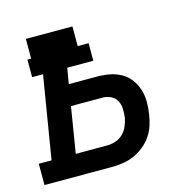

<svg xmlns="http://www.w3.org/2000/svg" viewBox="-108 -613 692 697"><g transform="rotate(-15 238.0 -265.0)"><path d="M-24 0V-80H24L75 -390H34V-456H48V-530H223V-456H264V-390H166L156 -331H263Q287 -331 310 -326.5Q333 -322 352.5 -311Q372 -300 385.5 -282Q399 -264 406 -242Q413 -220 413 -196Q413 -172 409 -148Q406 -128 399.5 -108Q393 -88 380.5 -70Q368 -52 350.5 -38Q333 -24 313.5 -15.5Q294 -7 273.5 -3.5Q253 0 232 0ZM115 -80H232Q248 -80 264 -85Q280 -90 292.5 -102Q305 -114 311.5 -129.5Q318 -145 321 -160Q323 -177 322.5 -193.5Q322 -210 315 -223.5Q308 -237 293.5 -244.5Q279 -252 263 -252H143Z"/></g></svg>

Font: Iosevka Curly Slab MdObl
Style: Regular
Weight: 500
Italic angle: -9°
Monospace: yes
Designer: Belleve Invis
Foundry: Belleve Invis
Version: Version 11.0.0; ttfautohint (v1.8.3)